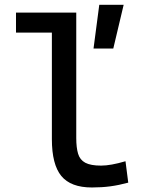

<svg xmlns="http://www.w3.org/2000/svg" viewBox="-20 -786 626 815"><path d="M377 -580.1 401.4 -765.6H504.9L460.9 -580.1ZM370.1 9.8Q280.3 9.8 240.2 -39.1Q200.2 -87.9 200.2 -195.3V-732.4H303.7V-200.2Q303.7 -159.2 311.5 -133.3Q319.3 -107.4 342 -95.2Q364.7 -83 409.2 -83Q449.7 -83 512.7 -101.6L524.4 -10.7Q484.9 0 448.5 4.9Q412.1 9.8 370.1 9.8ZM47.9 -647.5V-732.4H209V-647.5Z"/></svg>

Font: Cascadia Mono
Style: Regular
Weight: 400
Monospace: yes
Designer: Aaron Bell
Foundry: Saja Typeworks
Version: Version 2102.003